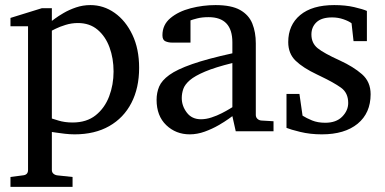

<svg xmlns="http://www.w3.org/2000/svg" viewBox="-20 -514 1506 752"><path d="M524.9 -248Q524.9 -169.4 494.6 -110.8Q464.4 -52.2 407.7 -20Q351.1 12.2 272 12.2Q253.9 12.2 233.2 9.8Q212.4 7.3 197.8 5.1Q183.1 2.9 183.1 2.9V151.9Q183.1 161.1 189.5 166.5Q195.8 171.9 205.1 172.9L264.2 179.2V217.8H21V179.2L68.8 172.9Q89.8 171.4 89.8 151.9V-411.1H21V-443.8L144 -481.9H183.1V-432.1Q183.1 -432.1 195.6 -441.4Q208 -450.7 229.2 -463.1Q250.5 -475.6 277.6 -484.9Q304.7 -494.1 334 -494.1Q385.7 -494.1 429 -463.6Q472.2 -433.1 498.5 -377.9Q524.9 -322.8 524.9 -248ZM424.8 -233.9Q424.8 -285.6 408.9 -328.6Q393.1 -371.6 362.1 -397.7Q331.1 -423.8 285.2 -423.8Q260.3 -423.8 236.8 -416.5Q213.4 -409.2 198.2 -401.6Q183.1 -394 183.1 -394V-49.8Q183.1 -49.8 208.3 -42Q233.4 -34.2 264.2 -34.2Q319.3 -34.2 354.7 -62.5Q390.1 -90.8 407.5 -136.5Q424.8 -182.1 424.8 -233.9Z M1051.3 0H903.3L890.1 -59.1Q890.1 -59.1 875.2 -48.3Q860.4 -37.6 835.9 -23.4Q811.5 -9.3 782 1.5Q752.4 12.2 723.1 12.2Q668.9 12.2 631.1 -23.9Q593.3 -60.1 593.3 -123Q593.3 -150.9 603.3 -174.8Q613.3 -198.7 643.3 -220.5Q673.3 -242.2 732.7 -262.9Q792 -283.7 890.1 -305.2V-348.1Q890.1 -446.8 796.9 -446.8Q771 -446.8 752.2 -441.9Q733.4 -437 726.1 -434.1V-347.2H653.3Q639.6 -347.2 627.9 -352.3Q616.2 -357.4 616.2 -376Q616.2 -417 647.5 -443.1Q678.7 -469.2 726.8 -481.7Q774.9 -494.1 824.2 -494.1Q886.2 -494.1 920.4 -474.9Q954.6 -455.6 968.3 -421.6Q981.9 -387.7 981.9 -344.2V-64Q981.9 -54.7 988 -48.8Q994.1 -43 1002.9 -42L1051.3 -39.1ZM890.1 -94.2V-267.1Q822.8 -250.5 783 -233.6Q743.2 -216.8 723.6 -200Q704.1 -183.1 698 -165.8Q691.9 -148.4 691.9 -129.9Q691.9 -99.1 711.7 -73Q731.4 -46.9 767.1 -46.9Q787.1 -46.9 808.6 -54Q830.1 -61 848.6 -70.6Q867.2 -80.1 878.7 -87.2Q890.1 -94.2 890.1 -94.2Z M1431.6 -145Q1431.6 -71.3 1380.9 -29.5Q1330.1 12.2 1240.7 12.2Q1194.8 12.2 1156 2.7Q1117.2 -6.8 1102.1 -13.2V-146H1152.8L1165 -61Q1180.2 -51.3 1202.4 -42.2Q1224.6 -33.2 1253.9 -33.2Q1296.9 -33.2 1320.3 -57.1Q1343.8 -81.1 1343.8 -110.8Q1343.8 -150.4 1315.4 -170.7Q1287.1 -190.9 1234.9 -215.8L1221.7 -222.2Q1167 -248 1137.9 -276.1Q1108.9 -304.2 1108.9 -349.1Q1108.9 -416 1155.8 -455.1Q1202.6 -494.1 1289.1 -494.1Q1333 -494.1 1367.4 -486.1Q1401.9 -478 1417 -471.2V-353H1364.7L1356.9 -422.9Q1346.2 -431.2 1325.2 -438.5Q1304.2 -445.8 1280.8 -445.8Q1239.7 -445.8 1219.7 -427Q1199.7 -408.2 1199.7 -378.9Q1199.7 -345.2 1223.9 -325.4Q1248 -305.7 1311.5 -276.9Q1363.8 -252.9 1397.7 -223.4Q1431.6 -193.8 1431.6 -145Z"/></svg>

Font: Abyssinica SIL
Style: Regular
Weight: 400
Designer: Victor Gaultney and Lorna Evans
Foundry: SIL International
Version: Version 2.100